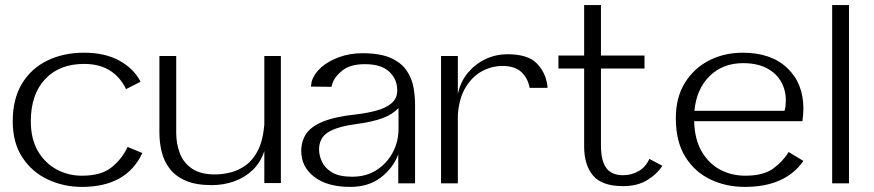

<svg xmlns="http://www.w3.org/2000/svg" viewBox="-20 -720 3434 754"><path d="M302 14Q230 14 168 -15Q106 -44 68 -101.5Q30 -159 30 -244Q30 -331 66 -391Q102 -451 165.5 -482Q229 -513 310 -513Q393 -513 449.5 -481.5Q506 -450 532 -399L475 -370Q452 -418 411 -443.5Q370 -469 310 -469Q213 -469 157 -409Q101 -349 101 -244Q101 -174 129 -126.5Q157 -79 202.5 -54.5Q248 -30 302 -30Q378 -30 419 -63.5Q460 -97 481 -143L539 -119Q477 14 302 14Z M812 7Q749 7 709 -10.5Q669 -28 646.5 -57.5Q624 -87 615 -123.5Q606 -160 606 -199V-500H672V-199Q672 -155 686.5 -117.5Q701 -80 734.5 -57.5Q768 -35 824 -35Q854 -35 886 -43Q918 -51 946.5 -72Q975 -93 994 -131.5Q1013 -170 1018 -230V-500H1083V-1H1018V-127Q1004 -83 973 -53Q942 -23 900 -8Q858 7 812 7Z M1356 14Q1265 14 1214 -25.5Q1163 -65 1163 -127Q1163 -165 1182 -194Q1201 -223 1248.5 -242.5Q1296 -262 1380 -271Q1423 -276 1459.5 -286Q1496 -296 1518 -315Q1540 -334 1540 -365Q1540 -409 1508.5 -438.5Q1477 -468 1413 -468Q1356 -468 1325 -443.5Q1294 -419 1285 -391Q1283 -386 1282 -379L1201 -380Q1202 -385 1202.5 -390Q1203 -395 1204 -400Q1213 -430 1241 -455Q1269 -480 1311.5 -495.5Q1354 -511 1403 -511Q1474 -511 1515.5 -492Q1557 -473 1577.5 -442Q1598 -411 1604 -376Q1610 -341 1610 -308V0H1544V-114Q1524 -60 1475.5 -23Q1427 14 1356 14ZM1363 -26Q1419 -26 1460 -53Q1501 -80 1523 -122.5Q1545 -165 1545 -213V-296Q1521 -270 1481 -255.5Q1441 -241 1380 -233Q1304 -223 1268.5 -200.5Q1233 -178 1233 -133Q1233 -109 1244.5 -84.5Q1256 -60 1284 -43Q1312 -26 1363 -26Z M1712 0V-500H1778V-351Q1789 -401 1818.5 -435.5Q1848 -470 1888 -488.5Q1928 -507 1973 -507Q2052 -507 2087 -472Q2122 -437 2129 -387Q2130 -384 2130 -381Q2130 -378 2130 -375H2060Q2053 -413 2027.5 -437Q2002 -461 1953 -461Q1912 -461 1874 -441Q1836 -421 1809.5 -378.5Q1783 -336 1778 -269V0Z M2427 11Q2344 11 2309 -30.5Q2274 -72 2274 -145V-451H2173V-502H2274V-700H2340V-502H2511V-451H2340V-148Q2340 -90 2360.5 -61Q2381 -32 2427 -32Q2460 -32 2488 -48Q2516 -64 2530 -96L2581 -69Q2559 -35 2520.5 -12Q2482 11 2427 11Z M3135 -88Q3064 14 2905 14Q2831 14 2769.5 -15.5Q2708 -45 2671 -104.5Q2634 -164 2634 -256Q2634 -337 2669.5 -394.5Q2705 -452 2764.5 -482.5Q2824 -513 2897 -513Q3008 -513 3071.5 -453Q3135 -393 3135 -293Q3135 -269 3131 -244H2706Q2708 -172 2736 -124.5Q2764 -77 2808.5 -53.5Q2853 -30 2907 -30Q2977 -30 3015.5 -57.5Q3054 -85 3077 -123ZM2898 -472Q2818 -472 2766.5 -421Q2715 -370 2707 -285H3061Q3064 -296 3065 -305.5Q3066 -315 3066 -327Q3066 -366 3047.5 -399Q3029 -432 2991.5 -452Q2954 -472 2898 -472Z M3248 0V-700H3314V0Z"/></svg>

Font: Panamera
Style: Regular
Weight: 400
Designer: Bastien Sozeau
Foundry: NBR — Bastien Sozeau
Version: Version 3.002; ttfautohint (v1.8.4.7-5d5b);gftools[0.9.33]